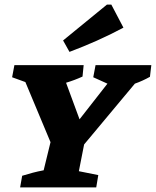

<svg xmlns="http://www.w3.org/2000/svg" viewBox="-20 -820 682 840"><path d="M68 0 77 -51Q103 -59 124 -64.5Q145 -70 171 -75L201 -198L91 -461L33 -482L43 -535H346L341 -485Q306 -469 269 -458L328 -298L450 -454L388 -482L398 -535H642L636 -484Q604 -466 570 -454L348 -188L325 -71L410 -54L401 0ZM284 -593 256 -643 448 -800H467L520 -699Q462 -668 403.5 -642Q345 -616 284 -593Z"/></svg>

Font: Piazzolla SC
Style: Bold Italic
Weight: 700
Italic angle: -11.3°
Designer: Juan Pablo del Peral
Foundry: Huerta Tipografica
Version: Version 1.330